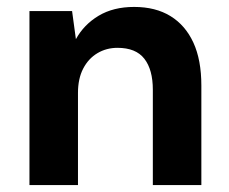

<svg xmlns="http://www.w3.org/2000/svg" viewBox="-20 -534 660 554"><path d="M65 0V-502H188L199 -421Q222 -463 264.5 -488.5Q307 -514 367 -514Q429 -514 472 -487.5Q515 -461 538 -411Q561 -361 561 -287V0H421V-275Q421 -333 396.5 -364.5Q372 -396 319 -396Q287 -396 261 -380.5Q235 -365 220 -336Q205 -307 205 -266V0Z"/></svg>

Font: DM Sans 16pt ExtraBold
Style: Regular
Weight: 800
Version: Version 4.004;gftools[0.9.30]